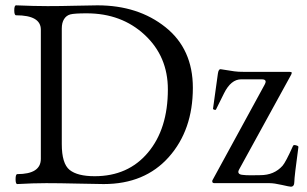

<svg xmlns="http://www.w3.org/2000/svg" viewBox="-20 -683 1144 716"><path d="M33.2 0ZM1092.8 -134.8Q1077.6 -22.9 1077.6 -4.9Q1077.6 13.2 1064.5 13.2Q1059.6 13.2 1031 6.6Q1002.4 0 984.9 0H779.8Q771.5 0 771.5 -6.8Q771.5 -9.8 772.5 -11.2L966.8 -367.2Q970.7 -374.5 970.7 -378.4Q970.7 -387.2 956.5 -387.2H879.4Q841.3 -387.2 815.4 -335L785.6 -274.9Q784.2 -272 779.1 -273.7Q773.9 -275.4 774.4 -277.8L792.5 -408.2Q794.9 -426.3 803.7 -424.8L854 -417Q866.7 -415 891.6 -415H1060.5Q1067.9 -415 1067.9 -411.6Q1067.9 -408.2 1065.4 -403.8L871.6 -50.8Q868.7 -45.4 868.7 -42Q868.7 -33.2 881.8 -31.2Q895 -29.3 915.3 -29.3Q935.5 -29.3 950.7 -29.8Q1002.4 -29.8 1033.7 -64.9Q1045.4 -78.1 1072.8 -139.2Q1074.7 -143.6 1084 -141.1Q1093.3 -138.7 1092.8 -134.8ZM132.3 -90.8V-572.3Q132.3 -626 40 -626Q33.2 -626 33.2 -644.5Q33.2 -663.1 40 -663.1Q108.4 -660.2 157.5 -660.2Q206.5 -660.2 259.5 -661.6Q312.5 -663.1 343.3 -663.1Q495.1 -663.1 597.2 -581.5Q699.2 -500 699.2 -355.5Q699.2 -198.2 609.6 -97.4Q520 3.4 366.7 3.4Q343.3 3.4 271.7 1.7Q200.2 0 152.3 0Q104.5 0 44.4 3.4Q38.1 3.4 38.1 -14.9Q38.1 -33.2 44.4 -33.7Q132.3 -33.7 132.3 -90.8ZM210.4 -145.5Q210.4 -72.8 239.7 -49.3Q269 -25.9 333 -25.9Q458 -25.9 532 -114.3Q606 -202.6 606 -349.6Q606 -472.7 519.5 -553Q433.1 -633.3 303.2 -633.3Q256.8 -633.3 241.9 -629.2Q227.1 -625 218.8 -611.6Q210.4 -598.1 210.4 -576.7Z"/></svg>

Font: Junicode
Style: Regular
Weight: 400
Designer: Peter S. Baker
Foundry: Briery Creek Software
Version: Version 0.7.2